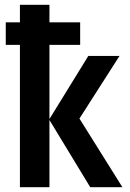

<svg xmlns="http://www.w3.org/2000/svg" viewBox="-20 -780 540 800"><path d="M186 0V-280L356 0H490L311 -286L478 -547H348L186 -284V-593H314V-687H186V-760H63V-687H4V-593H63V0Z"/></svg>

Font: Noto Sans Mono UI Condensed
Style: Bold
Weight: 700
Width: 3
Designer: Monotype Design team
Foundry: Monotype Imaging Inc.
Version: 1.000